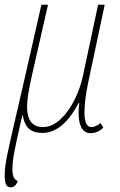

<svg xmlns="http://www.w3.org/2000/svg" viewBox="-31 -556 508 816"><path d="M-11 187Q-11 155 -0.5 103.5Q10 52 36 -59L75 -228L145 -536H173L103 -228Q84 -143 84 -103Q84 -16 151 -16Q191 -16 226 -49Q261 -82 286 -132.5Q311 -183 322 -236L386 -536H414L344 -206Q328 -131 328 -78Q328 -16 357 -16Q376 -16 396 -33L408 -14Q397 -2 382.5 4Q368 10 355 10Q328 10 315.5 -13Q303 -36 303 -75Q303 -96 306 -118H303Q236 9 149 9Q112 9 92 -9Q72 -27 65 -69L56 -31Q38 48 30 89Q22 130 22 159Q20 205 44 213Q36 240 14 240Q0 240 -5.5 228Q-11 216 -11 187Z"/></svg>

Font: Noto Serif NarrowThin
Style: Italic
Weight: 250
Width: 4
Italic angle: -12°
Designer: Monotype Design Team
Foundry: Monotype Imaging Inc.
Version: Version 1.001